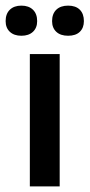

<svg xmlns="http://www.w3.org/2000/svg" viewBox="-37 -662 318 682"><path d="M-17 -587Q-17 -613 -2 -627.5Q13 -642 39 -642Q65 -642 80 -627.5Q95 -613 95 -587Q95 -563 80 -549Q65 -535 39 -535Q13 -535 -2 -549Q-17 -563 -17 -587ZM148 -587Q148 -613 163 -627.5Q178 -642 205 -642Q232 -642 246.5 -627.5Q261 -613 261 -587Q261 -563 246.5 -549Q232 -535 205 -535Q178 -535 163 -549Q148 -563 148 -587ZM69 -470H175V0H69Z"/></svg>

Font: Athiti SemiBold
Style: Regular
Weight: 600
Designer: CadsonDemak Team
Foundry: CadsonDemak
Version: Version 1.032